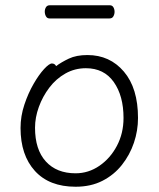

<svg xmlns="http://www.w3.org/2000/svg" viewBox="-20 -693 602 729"><path d="M168 -623Q159 -623 154.5 -631Q150 -639 150 -649Q150 -658 154.5 -665.5Q159 -673 169 -673H397Q406 -673 410.5 -665.5Q415 -658 415 -648Q415 -639 410.5 -631Q406 -623 396 -623ZM193 -442Q213 -457 241.5 -470.5Q270 -484 312 -484Q397 -484 450.5 -421Q504 -358 504 -245Q504 -197 488.5 -151Q473 -105 443 -67Q413 -29 369 -6.5Q325 16 267 16Q167 16 112.5 -44Q58 -104 58 -207Q58 -252 72.5 -295.5Q87 -339 107.5 -374.5Q128 -410 147.5 -431Q167 -452 177 -452Q188 -452 193 -442ZM267 -35Q316 -35 357.5 -63.5Q399 -92 424 -139.5Q449 -187 449 -245Q449 -329 412 -381.5Q375 -434 306 -434Q264 -434 228.5 -414Q193 -394 167.5 -360.5Q142 -327 127.5 -287Q113 -247 113 -208Q113 -125 154 -80Q195 -35 267 -35Z"/></svg>

Font: Moon Stars Kai HW Light
Style: Regular
Weight: 300
Designer: GuiWonder
Version: Version 1.101